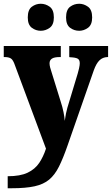

<svg xmlns="http://www.w3.org/2000/svg" viewBox="-23 -781 596 1023"><path d="M18 158Q85 158 124.5 139Q164 120 186 87Q208 54 222 11L57 -432Q47 -462 35 -469.5Q23 -477 2 -477H-3V-536H301V-477H296Q266 -477 253.5 -468.5Q241 -460 241 -444Q241 -434 244 -422Q247 -410 251 -399L300 -241Q310 -211 315.5 -183Q321 -155 322 -137Q325 -159 328.5 -176Q332 -193 336 -207L391 -389Q394 -398 398 -416Q402 -434 402 -444Q402 -463 390 -469Q378 -475 350 -476L346 -477V-536H553V-477H549Q524 -476 507 -459.5Q490 -443 477 -407L336 -3Q313 63 291 107Q269 151 239 176Q209 201 161.5 211.5Q114 222 39 222H18ZM399 -617Q372 -617 350.5 -633Q329 -649 329 -688Q329 -729 350.5 -745Q372 -761 399 -761Q424 -761 446 -745Q468 -729 468 -688Q468 -649 446 -633Q424 -617 399 -617ZM194 -617Q168 -617 146.5 -633Q125 -649 125 -688Q125 -729 146.5 -745Q168 -761 194 -761Q220 -761 242 -745Q264 -729 264 -688Q264 -649 242 -633Q220 -617 194 -617Z"/></svg>

Font: Noto Serif Lao SemiCondensed Black
Style: Regular
Weight: 900
Width: 4
Designer: Monotype Design Team
Foundry: Monotype Imaging Inc.
Version: Version 2.003; ttfautohint (v1.8.4.7-5d5b)